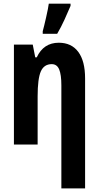

<svg xmlns="http://www.w3.org/2000/svg" viewBox="-20 -791 541 1051"><path d="M301.8 -557.1Q371.1 -557.1 408.4 -507.1Q445.8 -457 445.8 -361.8V240.2H315.9V-324.2Q315.9 -381.8 304 -410.9Q292 -439.9 263.2 -439.9Q221.2 -439.9 203.6 -400.4Q186 -360.8 186 -263.2V0H56.2V-546.9H159.2L172.9 -477.1H181.2Q218.3 -557.1 301.8 -557.1ZM213.9 -606V-620.1Q216.8 -630.4 221.9 -651.1Q227.1 -671.9 232.4 -695.8Q237.8 -719.7 241.9 -740.2Q246.1 -760.7 247.1 -771H366.2V-758.8Q351.1 -723.1 332.8 -682.9Q314.5 -642.6 293 -606Z"/></svg>

Font: Open Sans Condensed
Style: Bold
Weight: 700
Width: 3
Designer: Monotype Design Team
Foundry: Monotype Imaging Inc.
Version: Version 3.003; ttfautohint (v1.8.4)